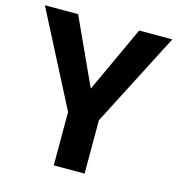

<svg xmlns="http://www.w3.org/2000/svg" viewBox="-106 -803 830 896"><g transform="rotate(15 309.0 -355.5)"><path d="M161.6 -710.9H1L234.4 -257.8V0H383.3V-257.8L616.7 -710.9H456.5L308.6 -390.6Z"/></g></svg>

Font: Roboto
Style: Bold
Weight: 700
Designer: Google
Version: Version 2.137; 2017